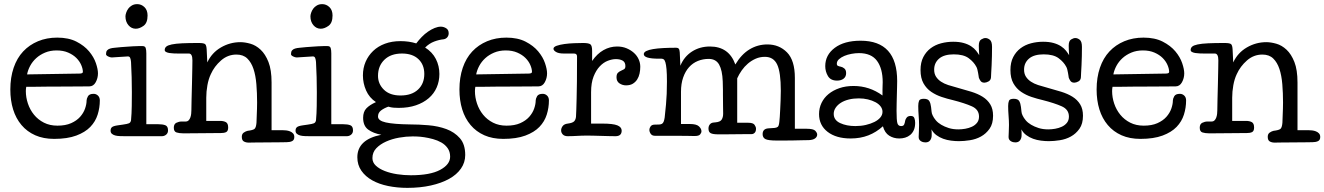

<svg xmlns="http://www.w3.org/2000/svg" viewBox="-20 -659 6408 929"><path d="M364 -303Q381 -303 381 -311Q381 -326 373 -344.5Q365 -363 349.5 -378.5Q334 -394 310 -404.5Q286 -415 254 -415Q223 -415 198 -404.5Q173 -394 155 -377.5Q137 -361 126 -340.5Q115 -320 111 -299ZM107 -239Q106 -234 105.5 -228.5Q105 -223 105 -218Q105 -188 115 -158Q125 -128 144.5 -104Q164 -80 192.5 -65.5Q221 -51 258 -51Q297 -51 324 -63Q351 -75 367.5 -93.5Q384 -112 391.5 -133.5Q399 -155 399 -173Q399 -181 405.5 -193Q412 -205 433 -205Q445 -205 454 -196.5Q463 -188 463 -173Q463 -138 452.5 -104.5Q442 -71 417 -45Q392 -19 349 -3Q306 13 242 13Q190 13 150.5 -4.5Q111 -22 84 -54Q57 -86 43.5 -129.5Q30 -173 30 -226Q30 -284 46 -331Q62 -378 92 -410Q122 -442 164 -459.5Q206 -477 257 -477Q312 -477 350 -457.5Q388 -438 411 -410.5Q434 -383 444 -353.5Q454 -324 454 -304Q454 -281 443 -261Q432 -241 412 -241Q381 -241 338.5 -240.5Q296 -240 248 -240Q238 -240 219 -240Q200 -240 179 -239.5Q158 -239 138.5 -239Q119 -239 107 -239Z M688 -58H745Q767 -58 780 -53Q793 -48 793 -28Q793 -15 784 -7.5Q775 0 763 0H584Q572 0 559.5 -0.5Q547 -1 537.5 -3.5Q528 -6 521.5 -11.5Q515 -17 515 -27Q515 -36 519 -41Q523 -46 531 -48.5Q539 -51 549.5 -52.5Q560 -54 574 -56Q596 -59 604 -62.5Q612 -66 614 -77Q617 -109 617.5 -146.5Q618 -184 618 -213Q618 -251 617 -286Q616 -321 614 -359Q613 -371 610 -378.5Q607 -386 599 -386Q595 -386 583.5 -385Q572 -384 559.5 -383.5Q547 -383 536 -382Q525 -381 521 -381Q513 -381 503 -386Q493 -391 493 -397Q493 -409 498 -415Q503 -421 512.5 -424Q522 -427 535.5 -428Q549 -429 566 -431Q579 -432 594 -433Q609 -434 623.5 -435Q638 -436 650 -436Q662 -436 670 -436Q682 -436 685 -426.5Q688 -417 688 -401ZM587 -580Q587 -587 590.5 -597.5Q594 -608 600.5 -617Q607 -626 618 -632.5Q629 -639 644 -639Q664 -639 679 -624.5Q694 -610 694 -584Q694 -548 674.5 -534Q655 -520 637 -520Q616 -520 601.5 -537Q587 -554 587 -580Z M1294 -29H1348Q1355 -29 1364.5 -28Q1374 -27 1383 -23.5Q1392 -20 1398 -13.5Q1404 -7 1404 4Q1404 19 1393 24Q1382 29 1367 29Q1362 29 1334.5 29.5Q1307 30 1274.5 30Q1242 30 1214.5 30.5Q1187 31 1183 31Q1170 31 1160 25.5Q1150 20 1150 3Q1150 -11 1159.5 -17.5Q1169 -24 1178 -26Q1203 -29 1211 -35Q1219 -41 1221 -65Q1223 -105 1223.5 -133Q1224 -161 1224 -163Q1224 -209 1220.5 -251.5Q1217 -294 1206.5 -325.5Q1196 -357 1176.5 -376Q1157 -395 1124 -395Q1082 -395 1049.5 -366.5Q1017 -338 1000 -300Q989 -277 983.5 -246.5Q978 -216 978 -186V-74H1045Q1062 -74 1073 -68Q1084 -62 1084 -42Q1084 -25 1074.5 -20Q1065 -15 1045 -15Q1041 -15 1014.5 -15Q988 -15 956 -14.5Q924 -14 896.5 -14Q869 -14 864 -14Q848 -14 834.5 -18Q821 -22 821 -41Q821 -59 833.5 -65Q846 -71 858 -71H878Q887 -71 892.5 -76.5Q898 -82 901 -90.5Q904 -99 905 -108Q906 -117 906 -125Q906 -142 907 -179.5Q908 -217 909 -257Q910 -297 910.5 -329Q911 -361 911 -367Q911 -400 894 -400H842Q832 -400 820.5 -400.5Q809 -401 799.5 -402.5Q790 -404 783.5 -407.5Q777 -411 777 -417Q777 -427 784.5 -433.5Q792 -440 811 -444Q830 -448 861.5 -449.5Q893 -451 941 -451Q967 -451 973 -445Q979 -439 980 -419L983 -357Q1005 -404 1049 -429.5Q1093 -455 1143 -455Q1165 -455 1191.5 -447.5Q1218 -440 1241 -418.5Q1264 -397 1279 -359Q1294 -321 1294 -260Z M1583 -58H1640Q1662 -58 1675 -53Q1688 -48 1688 -28Q1688 -15 1679 -7.5Q1670 0 1658 0H1479Q1467 0 1454.5 -0.5Q1442 -1 1432.5 -3.5Q1423 -6 1416.5 -11.5Q1410 -17 1410 -27Q1410 -36 1414 -41Q1418 -46 1426 -48.5Q1434 -51 1444.5 -52.5Q1455 -54 1469 -56Q1491 -59 1499 -62.5Q1507 -66 1509 -77Q1512 -109 1512.5 -146.5Q1513 -184 1513 -213Q1513 -251 1512 -286Q1511 -321 1509 -359Q1508 -371 1505 -378.5Q1502 -386 1494 -386Q1490 -386 1478.5 -385Q1467 -384 1454.5 -383.5Q1442 -383 1431 -382Q1420 -381 1416 -381Q1408 -381 1398 -386Q1388 -391 1388 -397Q1388 -409 1393 -415Q1398 -421 1407.5 -424Q1417 -427 1430.5 -428Q1444 -429 1461 -431Q1474 -432 1489 -433Q1504 -434 1518.5 -435Q1533 -436 1545 -436Q1557 -436 1565 -436Q1577 -436 1580 -426.5Q1583 -417 1583 -401ZM1482 -580Q1482 -587 1485.5 -597.5Q1489 -608 1495.5 -617Q1502 -626 1513 -632.5Q1524 -639 1539 -639Q1559 -639 1574 -624.5Q1589 -610 1589 -584Q1589 -548 1569.5 -534Q1550 -520 1532 -520Q1511 -520 1496.5 -537Q1482 -554 1482 -580Z M1918 -460Q1959 -460 1994 -449Q2006 -465 2020.5 -480Q2035 -495 2051 -506Q2067 -517 2083 -523.5Q2099 -530 2113 -530Q2126 -530 2138.5 -522.5Q2151 -515 2151 -498Q2151 -487 2144.5 -479Q2138 -471 2127 -469Q2105 -467 2081 -458Q2057 -449 2037 -429Q2072 -407 2089 -373.5Q2106 -340 2106 -301Q2106 -266 2093 -236Q2080 -206 2054.5 -184Q2029 -162 1992.5 -149.5Q1956 -137 1909 -137Q1895 -137 1883.5 -138Q1872 -139 1859 -143Q1837 -135 1823 -124Q1809 -113 1809 -95Q1809 -75 1847 -66.5Q1885 -58 1963 -57Q2006 -57 2053 -53Q2100 -49 2139.5 -34.5Q2179 -20 2205 9.5Q2231 39 2231 91Q2231 127 2210.5 156.5Q2190 186 2153 206.5Q2116 227 2064.5 238.5Q2013 250 1951 250Q1902 250 1858 241Q1814 232 1781 213.5Q1748 195 1728.5 167Q1709 139 1709 102Q1709 16 1825 -7Q1786 -14 1761.5 -32Q1737 -50 1737 -89Q1737 -118 1752.5 -134.5Q1768 -151 1799 -165Q1767 -186 1751.5 -221Q1736 -256 1736 -294Q1736 -330 1749 -360Q1762 -390 1785.5 -412.5Q1809 -435 1842.5 -447.5Q1876 -460 1918 -460ZM1977 1Q1945 1 1911 7Q1877 13 1848 26Q1819 39 1800.5 58.5Q1782 78 1782 106Q1782 127 1798.5 142.5Q1815 158 1842 168.5Q1869 179 1902 184Q1935 189 1968 189Q2061 189 2109.5 163Q2158 137 2158 99Q2158 75 2146 58Q2134 41 2115.5 30.5Q2097 20 2075 14Q2053 8 2033 5Q2013 2 1997.5 1.5Q1982 1 1977 1ZM1925 -400Q1871 -400 1840 -370Q1809 -340 1809 -292Q1809 -253 1837.5 -225Q1866 -197 1918 -197Q1972 -197 2002.5 -225.5Q2033 -254 2033 -301Q2033 -346 2004.5 -373Q1976 -400 1925 -400Z M2537 -303Q2554 -303 2554 -311Q2554 -326 2546 -344.5Q2538 -363 2522.5 -378.5Q2507 -394 2483 -404.5Q2459 -415 2427 -415Q2396 -415 2371 -404.5Q2346 -394 2328 -377.5Q2310 -361 2299 -340.5Q2288 -320 2284 -299ZM2280 -239Q2279 -234 2278.5 -228.5Q2278 -223 2278 -218Q2278 -188 2288 -158Q2298 -128 2317.5 -104Q2337 -80 2365.5 -65.5Q2394 -51 2431 -51Q2470 -51 2497 -63Q2524 -75 2540.5 -93.5Q2557 -112 2564.5 -133.5Q2572 -155 2572 -173Q2572 -181 2578.5 -193Q2585 -205 2606 -205Q2618 -205 2627 -196.5Q2636 -188 2636 -173Q2636 -138 2625.5 -104.5Q2615 -71 2590 -45Q2565 -19 2522 -3Q2479 13 2415 13Q2363 13 2323.5 -4.5Q2284 -22 2257 -54Q2230 -86 2216.5 -129.5Q2203 -173 2203 -226Q2203 -284 2219 -331Q2235 -378 2265 -410Q2295 -442 2337 -459.5Q2379 -477 2430 -477Q2485 -477 2523 -457.5Q2561 -438 2584 -410.5Q2607 -383 2617 -353.5Q2627 -324 2627 -304Q2627 -281 2616 -261Q2605 -241 2585 -241Q2554 -241 2511.5 -240.5Q2469 -240 2421 -240Q2411 -240 2392 -240Q2373 -240 2352 -239.5Q2331 -239 2311.5 -239Q2292 -239 2280 -239Z M3078 -336Q3078 -319 3074.5 -303Q3071 -287 3063 -274.5Q3055 -262 3042 -254Q3029 -246 3009 -246Q2992 -246 2977.5 -255.5Q2963 -265 2963 -285Q2963 -300 2969.5 -306.5Q2976 -313 2984.5 -316.5Q2993 -320 2999.5 -324Q3006 -328 3006 -339Q3006 -358 2993 -365.5Q2980 -373 2960 -373Q2942 -373 2921 -365Q2900 -357 2882 -338Q2864 -319 2852 -288.5Q2840 -258 2840 -213V-61H2894Q2946 -61 2967 -52.5Q2988 -44 2988 -27Q2988 0 2958 0Q2943 0 2925 -0.5Q2907 -1 2888.5 -1.5Q2870 -2 2852 -2.5Q2834 -3 2820 -3Q2805 -3 2794 -2.5Q2783 -2 2772.5 -1.5Q2762 -1 2751.5 -0.5Q2741 0 2727 0Q2711 0 2703 -8.5Q2695 -17 2695 -28Q2695 -39 2702.5 -49Q2710 -59 2727 -61Q2751 -64 2758.5 -72.5Q2766 -81 2767 -95Q2768 -108 2768.5 -128.5Q2769 -149 2770 -182.5Q2771 -216 2771.5 -265Q2772 -314 2772 -386Q2772 -400 2757 -400H2708Q2683 -400 2670.5 -407.5Q2658 -415 2658 -423Q2658 -432 2673.5 -437.5Q2689 -443 2711 -446Q2733 -449 2758 -450Q2783 -451 2801 -451Q2827 -451 2836 -445Q2845 -439 2845 -413V-364Q2869 -399 2900 -416.5Q2931 -434 2966 -434Q2991 -434 3011.5 -425.5Q3032 -417 3047 -403.5Q3062 -390 3070 -372.5Q3078 -355 3078 -336Z M3826 -36H3883Q3916 -36 3925 -26Q3934 -16 3934 -8Q3934 3 3924 10.5Q3914 18 3894 19Q3886 19 3865 19.5Q3844 20 3820 20.5Q3796 21 3773.5 21Q3751 21 3739 21Q3697 21 3683.5 14Q3670 7 3670 -10Q3670 -36 3698 -38L3728 -40Q3738 -41 3743.5 -45.5Q3749 -50 3751 -71Q3752 -78 3753 -93.5Q3754 -109 3755 -129.5Q3756 -150 3757 -173.5Q3758 -197 3758 -220Q3758 -309 3740.5 -346.5Q3723 -384 3681 -384Q3657 -384 3636.5 -375Q3616 -366 3599 -351.5Q3582 -337 3569 -318.5Q3556 -300 3547 -280V-65H3601Q3624 -65 3631 -55Q3638 -45 3638 -36Q3638 -23 3631.5 -16.5Q3625 -10 3616 -10Q3612 -10 3589 -10Q3566 -10 3538.5 -9.5Q3511 -9 3486.5 -9Q3462 -9 3455 -9Q3430 -9 3419 -14.5Q3408 -20 3408 -37Q3408 -49 3414.5 -57Q3421 -65 3432 -66L3442 -67Q3465 -69 3472 -80.5Q3479 -92 3479 -109Q3479 -126 3478.5 -145Q3478 -164 3478 -202Q3478 -204 3478 -223Q3478 -242 3477 -265Q3475 -319 3459.5 -346.5Q3444 -374 3409 -374Q3381 -374 3356.5 -364Q3332 -354 3314 -334Q3296 -314 3285.5 -284Q3275 -254 3275 -215V-59H3318Q3350 -59 3362 -47.5Q3374 -36 3374 -24Q3374 -16 3367.5 -8.5Q3361 -1 3343 -1Q3339 -1 3333 -1Q3327 -1 3308.5 -1.5Q3290 -2 3253 -2Q3216 -2 3149 -2Q3135 -2 3128.5 -11.5Q3122 -21 3122 -31Q3122 -39 3128 -47.5Q3134 -56 3148 -56Q3161 -56 3169.5 -56.5Q3178 -57 3183 -60Q3188 -63 3191 -70Q3194 -77 3196 -90Q3198 -107 3202.5 -154Q3207 -201 3207 -264Q3207 -302 3205 -324Q3203 -346 3199.5 -357.5Q3196 -369 3191 -372Q3186 -375 3181 -375H3168Q3095 -375 3095 -397Q3095 -406 3107 -412Q3119 -418 3140 -421.5Q3161 -425 3190 -426.5Q3219 -428 3252 -428Q3260 -428 3264 -423.5Q3268 -419 3269 -406L3272 -341Q3290 -385 3328 -409.5Q3366 -434 3415 -434Q3507 -434 3538 -347Q3567 -396 3606.5 -420Q3646 -444 3693 -444Q3750 -444 3788 -405.5Q3826 -367 3826 -282Z M4250 -224Q4250 -235 4250.5 -245.5Q4251 -256 4251 -261Q4251 -327 4223.5 -364.5Q4196 -402 4136 -402Q4119 -402 4100 -398.5Q4081 -395 4065.5 -388.5Q4050 -382 4039.5 -372.5Q4029 -363 4029 -351Q4029 -343 4034 -340.5Q4039 -338 4049 -336Q4056 -335 4065 -328Q4074 -321 4074 -305Q4074 -288 4062 -278.5Q4050 -269 4030 -269Q3999 -269 3986 -291Q3973 -313 3973 -339Q3973 -393 4019 -427.5Q4065 -462 4144 -462Q4321 -462 4321 -267Q4321 -256 4320.5 -238Q4320 -220 4319.5 -199.5Q4319 -179 4318.5 -158.5Q4318 -138 4318 -123Q4318 -77 4322 -63Q4326 -49 4340 -49Q4351 -49 4354.5 -56Q4358 -63 4360 -76Q4361 -82 4367 -90Q4373 -98 4387 -98Q4400 -98 4404 -88Q4408 -78 4408 -65Q4408 -44 4401.5 -29.5Q4395 -15 4384 -6Q4373 3 4359.5 7Q4346 11 4331 11Q4304 11 4282.5 -2.5Q4261 -16 4252 -48Q4220 -19 4181.5 -4Q4143 11 4096 11Q4026 11 3984.5 -21Q3943 -53 3943 -107Q3943 -136 3955 -161Q3967 -186 3989 -204Q4011 -222 4041.5 -232.5Q4072 -243 4110 -243Q4187 -243 4250 -197ZM4014 -108Q4014 -78 4045 -63.5Q4076 -49 4119 -49Q4146 -49 4169.5 -54.5Q4193 -60 4211 -69Q4229 -78 4239.5 -90.5Q4250 -103 4250 -118Q4250 -132 4241 -144Q4232 -156 4216 -164.5Q4200 -173 4179.5 -178Q4159 -183 4135 -183Q4109 -183 4087 -177.5Q4065 -172 4049 -162Q4033 -152 4023.5 -138Q4014 -124 4014 -108Z M4487 -33Q4488 -25 4488 -18Q4488 -11 4488 -5Q4488 10 4480.5 20Q4473 30 4458 30Q4454 30 4448.5 29Q4443 28 4437.5 25Q4432 22 4428.5 17Q4425 12 4425 4Q4425 -1 4426 -20.5Q4427 -40 4427 -54Q4427 -74 4425 -99Q4423 -124 4423 -146Q4423 -162 4427 -171.5Q4431 -181 4450 -181Q4470 -181 4476.5 -170Q4483 -159 4485 -141Q4487 -127 4487.5 -118.5Q4488 -110 4493 -100Q4498 -89 4508 -77Q4518 -65 4534 -55.5Q4550 -46 4570.5 -39.5Q4591 -33 4617 -33Q4633 -33 4650.5 -36Q4668 -39 4683 -46Q4698 -53 4707.5 -65Q4717 -77 4717 -95Q4717 -129 4682.5 -144.5Q4648 -160 4589 -175Q4563 -181 4536 -190Q4509 -199 4486 -214.5Q4463 -230 4448.5 -255.5Q4434 -281 4434 -320Q4434 -357 4447.5 -383Q4461 -409 4483 -425.5Q4505 -442 4533.5 -449.5Q4562 -457 4592 -457Q4621 -457 4642.5 -451Q4664 -445 4679 -435Q4694 -425 4703 -413.5Q4712 -402 4718 -392Q4717 -405 4716.5 -419Q4716 -433 4716 -438Q4716 -461 4727.5 -468Q4739 -475 4748 -475Q4759 -475 4769.5 -466.5Q4780 -458 4780 -432Q4780 -411 4779.5 -387.5Q4779 -364 4778 -343.5Q4777 -323 4776 -307Q4775 -291 4775 -285Q4774 -271 4763 -265Q4752 -259 4743 -259Q4730 -259 4724 -268Q4718 -277 4716 -284Q4716 -285 4715 -291.5Q4714 -298 4712.5 -306.5Q4711 -315 4709 -323Q4707 -331 4704 -336Q4692 -359 4667 -377.5Q4642 -396 4595 -396Q4548 -396 4524 -375.5Q4500 -355 4500 -322Q4500 -302 4509 -288Q4518 -274 4533 -264Q4548 -254 4568 -247.5Q4588 -241 4611 -235Q4648 -225 4680 -215Q4712 -205 4735 -190.5Q4758 -176 4771.5 -154Q4785 -132 4785 -99Q4785 -60 4768 -36Q4751 -12 4726.5 1.5Q4702 15 4673 19.5Q4644 24 4620 24Q4602 24 4582 21.5Q4562 19 4544 12.5Q4526 6 4511 -5Q4496 -16 4487 -33Z M4922 -33Q4923 -25 4923 -18Q4923 -11 4923 -5Q4923 10 4915.5 20Q4908 30 4893 30Q4889 30 4883.5 29Q4878 28 4872.5 25Q4867 22 4863.5 17Q4860 12 4860 4Q4860 -1 4861 -20.5Q4862 -40 4862 -54Q4862 -74 4860 -99Q4858 -124 4858 -146Q4858 -162 4862 -171.5Q4866 -181 4885 -181Q4905 -181 4911.5 -170Q4918 -159 4920 -141Q4922 -127 4922.5 -118.5Q4923 -110 4928 -100Q4933 -89 4943 -77Q4953 -65 4969 -55.5Q4985 -46 5005.5 -39.5Q5026 -33 5052 -33Q5068 -33 5085.5 -36Q5103 -39 5118 -46Q5133 -53 5142.5 -65Q5152 -77 5152 -95Q5152 -129 5117.5 -144.5Q5083 -160 5024 -175Q4998 -181 4971 -190Q4944 -199 4921 -214.5Q4898 -230 4883.5 -255.5Q4869 -281 4869 -320Q4869 -357 4882.5 -383Q4896 -409 4918 -425.5Q4940 -442 4968.5 -449.5Q4997 -457 5027 -457Q5056 -457 5077.5 -451Q5099 -445 5114 -435Q5129 -425 5138 -413.5Q5147 -402 5153 -392Q5152 -405 5151.5 -419Q5151 -433 5151 -438Q5151 -461 5162.5 -468Q5174 -475 5183 -475Q5194 -475 5204.5 -466.5Q5215 -458 5215 -432Q5215 -411 5214.5 -387.5Q5214 -364 5213 -343.5Q5212 -323 5211 -307Q5210 -291 5210 -285Q5209 -271 5198 -265Q5187 -259 5178 -259Q5165 -259 5159 -268Q5153 -277 5151 -284Q5151 -285 5150 -291.5Q5149 -298 5147.5 -306.5Q5146 -315 5144 -323Q5142 -331 5139 -336Q5127 -359 5102 -377.5Q5077 -396 5030 -396Q4983 -396 4959 -375.5Q4935 -355 4935 -322Q4935 -302 4944 -288Q4953 -274 4968 -264Q4983 -254 5003 -247.5Q5023 -241 5046 -235Q5083 -225 5115 -215Q5147 -205 5170 -190.5Q5193 -176 5206.5 -154Q5220 -132 5220 -99Q5220 -60 5203 -36Q5186 -12 5161.5 1.5Q5137 15 5108 19.5Q5079 24 5055 24Q5037 24 5017 21.5Q4997 19 4979 12.5Q4961 6 4946 -5Q4931 -16 4922 -33Z M5620 -303Q5637 -303 5637 -311Q5637 -326 5629 -344.5Q5621 -363 5605.5 -378.5Q5590 -394 5566 -404.5Q5542 -415 5510 -415Q5479 -415 5454 -404.5Q5429 -394 5411 -377.5Q5393 -361 5382 -340.5Q5371 -320 5367 -299ZM5363 -239Q5362 -234 5361.5 -228.5Q5361 -223 5361 -218Q5361 -188 5371 -158Q5381 -128 5400.5 -104Q5420 -80 5448.5 -65.5Q5477 -51 5514 -51Q5553 -51 5580 -63Q5607 -75 5623.5 -93.5Q5640 -112 5647.5 -133.5Q5655 -155 5655 -173Q5655 -181 5661.5 -193Q5668 -205 5689 -205Q5701 -205 5710 -196.5Q5719 -188 5719 -173Q5719 -138 5708.5 -104.5Q5698 -71 5673 -45Q5648 -19 5605 -3Q5562 13 5498 13Q5446 13 5406.5 -4.5Q5367 -22 5340 -54Q5313 -86 5299.5 -129.5Q5286 -173 5286 -226Q5286 -284 5302 -331Q5318 -378 5348 -410Q5378 -442 5420 -459.5Q5462 -477 5513 -477Q5568 -477 5606 -457.5Q5644 -438 5667 -410.5Q5690 -383 5700 -353.5Q5710 -324 5710 -304Q5710 -281 5699 -261Q5688 -241 5668 -241Q5637 -241 5594.5 -240.5Q5552 -240 5504 -240Q5494 -240 5475 -240Q5456 -240 5435 -239.5Q5414 -239 5394.5 -239Q5375 -239 5363 -239Z M6258 -29H6312Q6319 -29 6328.5 -28Q6338 -27 6347 -23.5Q6356 -20 6362 -13.5Q6368 -7 6368 4Q6368 19 6357 24Q6346 29 6331 29Q6326 29 6298.5 29.5Q6271 30 6238.5 30Q6206 30 6178.5 30.5Q6151 31 6147 31Q6134 31 6124 25.5Q6114 20 6114 3Q6114 -11 6123.5 -17.5Q6133 -24 6142 -26Q6167 -29 6175 -35Q6183 -41 6185 -65Q6187 -105 6187.5 -133Q6188 -161 6188 -163Q6188 -209 6184.5 -251.5Q6181 -294 6170.5 -325.5Q6160 -357 6140.5 -376Q6121 -395 6088 -395Q6046 -395 6013.5 -366.5Q5981 -338 5964 -300Q5953 -277 5947.5 -246.5Q5942 -216 5942 -186V-74H6009Q6026 -74 6037 -68Q6048 -62 6048 -42Q6048 -25 6038.5 -20Q6029 -15 6009 -15Q6005 -15 5978.5 -15Q5952 -15 5920 -14.5Q5888 -14 5860.5 -14Q5833 -14 5828 -14Q5812 -14 5798.5 -18Q5785 -22 5785 -41Q5785 -59 5797.5 -65Q5810 -71 5822 -71H5842Q5851 -71 5856.5 -76.5Q5862 -82 5865 -90.5Q5868 -99 5869 -108Q5870 -117 5870 -125Q5870 -142 5871 -179.5Q5872 -217 5873 -257Q5874 -297 5874.5 -329Q5875 -361 5875 -367Q5875 -400 5858 -400H5806Q5796 -400 5784.5 -400.5Q5773 -401 5763.5 -402.5Q5754 -404 5747.5 -407.5Q5741 -411 5741 -417Q5741 -427 5748.5 -433.5Q5756 -440 5775 -444Q5794 -448 5825.5 -449.5Q5857 -451 5905 -451Q5931 -451 5937 -445Q5943 -439 5944 -419L5947 -357Q5969 -404 6013 -429.5Q6057 -455 6107 -455Q6129 -455 6155.5 -447.5Q6182 -440 6205 -418.5Q6228 -397 6243 -359Q6258 -321 6258 -260Z"/></svg>

Font: Life Savers
Style: Bold
Weight: 700
Designer: Pablo Impallari, Rodrigo Fuenzalida, Brenda Gallo
Foundry: Pablo Impallari, Rodrigo Fuenzalida, Brenda Gallo
Version: Version 3.001; ttfautohint (v0.95) -l 8 -r 50 -G 200 -x 14 -